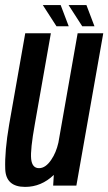

<svg xmlns="http://www.w3.org/2000/svg" viewBox="-22 -728 425 753"><path d="M186.5 0 189 -42Q140 5 76.5 5Q1 5 -1.5 -65.2Q-4 -135.5 14 -240L77 -597.5H177.5L114.5 -240.5Q96.5 -140.5 100.2 -104.5Q104 -68.5 131 -68.5Q157 -68.5 179 -101.5Q198 -129 207 -168.5L282.5 -597.5H383L277.5 0ZM300.5 -625 247 -708H317L348.5 -625ZM199.5 -625 146 -708H216L247.5 -625Z"/></svg>

Font: Anybody Condensed Medium
Style: Italic
Weight: 500
Width: 3
Italic angle: -10°
Designer: Tyler Finck
Foundry: Etcetera Type Company
Version: Version 1.010; ttfautohint (v1.8.3) -l 8 -r 50 -G 200 -x 14 